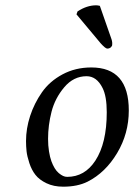

<svg xmlns="http://www.w3.org/2000/svg" viewBox="-20 -693 505 723"><path d="M161 -170Q161 -145 164.5 -123Q168 -101 173.5 -86Q179 -71 186 -59.5Q193 -48 201.5 -41Q210 -34 217.5 -30.5Q225 -27 233 -27Q299 -27 339 -88Q382 -154 382 -270Q382 -331 366 -362Q344 -406 306 -406Q257 -406 222 -364.5Q187 -323 174 -272Q161 -221 161 -170ZM78 -162Q78 -209 93.5 -256.5Q109 -304 138 -345.5Q167 -387 215.5 -413Q264 -439 324 -439Q465 -439 465 -277Q465 -190 421 -116.5Q377 -43 310 -9Q272 10 218 10Q182 10 155 -3Q128 -16 113.5 -34.5Q99 -53 90.5 -79Q82 -105 80 -123.5Q78 -142 78 -162ZM356 -671 400 -545Q404 -533 402 -521Q401 -519 398.5 -516Q396 -513 392 -511.5Q388 -510 384 -510Q377 -510 359 -530L268 -639L272 -650Q307 -673 342 -673Q348 -673 356 -671Z"/></svg>

Font: Linux Libertine O
Style: Italic
Weight: 400
Italic angle: -12°
Designer: Philipp H. Poll
Foundry: Philipp H. Poll
Version: Version 5.1.6